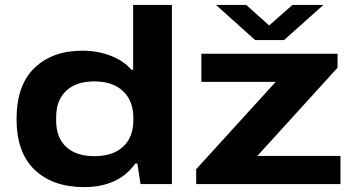

<svg xmlns="http://www.w3.org/2000/svg" viewBox="-20 -744 1426 776"><path d="M319.8 12.2Q193.4 12.2 120.1 -57.6Q46.9 -127.4 46.9 -263.2Q46.9 -399.4 119.1 -469.2Q191.4 -539.1 313 -539.1Q373.5 -539.1 426 -519.3Q478.5 -499.5 511.2 -461.9H518.1V-724.1H674.8V0H547.9L535.2 -83H526.9Q459 12.2 319.8 12.2ZM853 -724.1H975.1L1067.9 -641.1L1162.1 -724.1H1287.1L1127.9 -582H1011.2ZM772.9 0V-60.1L1094.2 -413.1H793.9V-526.9H1344.2V-470.2L1020 -113.8H1356V0ZM361.8 -112.8Q436.5 -112.8 477.8 -151.4Q519 -189.9 519 -258.8V-267.1Q519 -336.4 477.3 -375.7Q435.5 -415 360.8 -415Q287.1 -415 247.1 -376.7Q207 -338.4 207 -271V-255.9Q207 -188 247.3 -150.4Q287.6 -112.8 361.8 -112.8Z"/></svg>

Font: Archivo Expanded
Style: Bold
Weight: 700
Width: 7
Designer: Hector Gatti
Foundry: Omnibus-Type
Version: Version 2.001